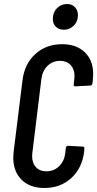

<svg xmlns="http://www.w3.org/2000/svg" viewBox="-20 -928 484 956"><path d="M46 -144Q46 -153 48 -173L92 -528Q102 -610 156 -659Q210 -708 289 -708Q360 -708 402 -668Q444 -628 444 -558Q444 -548 442 -528L440 -512Q438 -502 429 -502L355 -498Q345 -498 347 -508L350 -534Q351 -539 351 -550Q351 -584 331.5 -604.5Q312 -625 279 -625Q242 -625 216.5 -600Q191 -575 186 -534L141 -166Q140 -160 140 -150Q140 -116 159 -95.5Q178 -75 211 -75Q248 -75 274 -100Q300 -125 305 -166L308 -192Q310 -202 319 -202L392 -198Q402 -198 400 -188L399 -173Q389 -91 335 -41.5Q281 8 201 8Q129 8 87.5 -33Q46 -74 46 -144ZM243 -834Q243 -866 263.5 -887Q284 -908 314 -908Q338 -908 353 -892.5Q368 -877 368 -852Q368 -821 347.5 -800.5Q327 -780 298 -780Q273 -780 258 -795Q243 -810 243 -834Z"/></svg>

Font: Barlow Condensed Medium
Style: Italic
Weight: 500
Width: 3
Italic angle: -7°
Designer: Jeremy Tribby
Foundry: Tribby Type
Version: Version 1.408